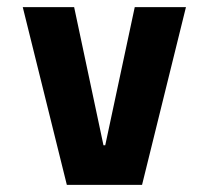

<svg xmlns="http://www.w3.org/2000/svg" viewBox="-20 -520 590 540"><path d="M168 0 44 -500H188.5L271 -111.5H276L359 -500H503L379.5 0Z"/></svg>

Font: Trispace SemiCondensed SemiBold
Style: Regular
Weight: 600
Width: 4
Designer: Tyler Finck
Foundry: Etcetera Type Company
Version: Version 1.210; ttfautohint (v1.8.3)